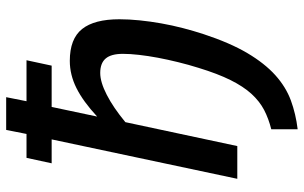

<svg xmlns="http://www.w3.org/2000/svg" viewBox="-196 -570 957 604"><g transform="rotate(-90 282.0 -268.5)"><path d="M124 0H21L145 -584H69.8L86.9 -663.1H162.1L174.8 -727.1H277.8L265.1 -663.1H394L377 -584H247.1L216.8 -440.9Q264.2 -484.9 306.2 -505.9Q348.1 -526.9 392.1 -526.9Q461.4 -526.9 492.2 -488.3Q522.9 -449.7 522.9 -371.1Q522.9 -340.8 519.5 -307.4Q516.1 -273.9 510 -239.5Q503.9 -205.1 495.1 -171.1Q486.3 -137.2 476.1 -106Q448.7 -22.9 416.5 31.5Q384.3 85.9 347.2 119.4Q310.1 152.8 267.6 168.5Q225.1 184.1 176.8 189.9V106.9Q210 98.6 237.3 84.5Q264.6 70.3 288.1 44.7Q311.5 19 331.5 -21.2Q351.6 -61.5 370.1 -122.1Q379.9 -153.3 387.9 -186Q396 -218.8 401.9 -250Q407.7 -281.2 410.9 -309.3Q414.1 -337.4 414.1 -359.9Q414.1 -397 399.4 -414.1Q384.8 -431.2 354 -431.2Q325.2 -431.2 285.2 -410.6Q245.1 -390.1 199.2 -352.1Z"/></g></svg>

Font: Clear Sans Medium
Style: Italic
Weight: 500
Italic angle: -12°
Foundry: Intel Corporation
Version: Version 1.00